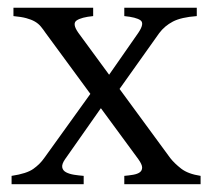

<svg xmlns="http://www.w3.org/2000/svg" viewBox="-20 -474 543 494"><path d="M486.3 -432.6Q446.3 -429.7 424.8 -418.5Q403.3 -407.2 389.6 -388.7L269.5 -219.7L244.1 -257.8L335.9 -389.6Q352.5 -414.1 341.3 -421.9Q330.1 -429.7 299.8 -432.6V-454.1H486.3ZM299.8 0V-21.5Q311.5 -22.5 322.8 -24.4Q334 -26.4 339.8 -30.8Q345.7 -35.2 345.7 -43Q345.7 -50.8 335.9 -64.5L97.7 -388.7Q91.8 -397.5 85.4 -405.3Q79.1 -413.1 69.8 -418.5Q60.5 -423.8 47.9 -427.2Q35.2 -430.7 14.6 -432.6V-454.1H219.7V-432.6Q189.5 -429.7 177.2 -421.4Q165 -413.1 181.6 -389.6L418 -67.4Q428.7 -53.7 446.3 -40Q463.9 -26.4 496.1 -21.5V0ZM147.5 -64.5Q138.7 -51.8 140.1 -43.5Q141.6 -35.2 149.9 -30.8Q158.2 -26.4 170.4 -24.4Q182.6 -22.5 195.3 -21.5V0H9.8V-21.5Q48.8 -27.3 65.9 -39.6Q83 -51.8 93.8 -67.4L218.8 -241.2L244.1 -202.1Z"/></svg>

Font: Podda
Style: Regular
Weight: 400
Designer: Md. Tanbin Islam Siyam
Foundry: Tanbin Islam Siyam
Version: Version 0.258